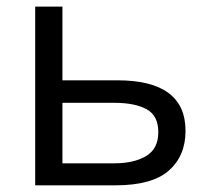

<svg xmlns="http://www.w3.org/2000/svg" viewBox="-20 -555 630 575"><path d="M167 -314.5H331.1Q535.6 -314.5 535.6 -163.1Q535.6 -87.9 485.4 -43.9Q435.1 0 326.2 0H85.4V-535.2H167ZM454.1 -159.2Q454.1 -208.5 419.2 -227.8Q384.3 -247.1 321.8 -247.1H167V-65.9H322.3Q380.9 -65.9 417.5 -87.6Q454.1 -109.4 454.1 -159.2Z"/></svg>

Font: Open Sans
Style: Regular
Weight: 400
Designer: Monotype Design Team
Foundry: Monotype Imaging Inc.
Version: Version 3.000; ttfautohint (v1.8.4)